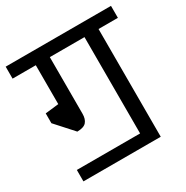

<svg xmlns="http://www.w3.org/2000/svg" viewBox="-158 -743 874 902"><g transform="rotate(-30 278.5 -291.5)"><path d="M564 -551.3H459V33.2H39.6V-28.8H382.8V-551.3H194.8V-243.7Q194.8 -215.8 181.4 -200Q168 -184.1 131.8 -183.6L45.9 -278.8V-332L118.7 -340.3V-551.3H-7.3V-616.2H564Z"/></g></svg>

Font: Varta
Style: Regular
Weight: 400
Designer: Joana Correia, Viktoriya Grabowska, Eben Sorkin
Foundry: Sorkin Type
Version: Version 1.002; ttfautohint (v1.3) -l 8 -r 24 -G 200 -x 12 -H